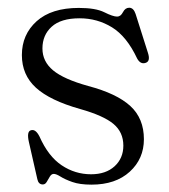

<svg xmlns="http://www.w3.org/2000/svg" viewBox="-20 -480 448 509"><path d="M221.5 -18Q260.5 -18 283.8 -39.2Q307 -60.5 307 -94Q307 -129.5 280.8 -151.5Q254.5 -173.5 192.5 -191Q112.5 -213.5 75.2 -247.5Q38 -281.5 38 -334Q38 -388.5 77.2 -423.8Q116.5 -459 189 -459Q233.5 -459 256.5 -447.5Q279.5 -436 290.5 -436Q300 -436 306 -447.8Q312 -459.5 322.5 -459.5Q334 -459.5 339.5 -443L372 -340.5Q379.5 -318 366.5 -313.5Q352.5 -308.5 343.5 -325Q316 -383.5 277 -407.5Q238 -431.5 191 -431.5Q141.5 -431.5 117 -409.2Q92.5 -387 92.5 -351.5Q92.5 -317 120.8 -293.5Q149 -270 214 -252Q289.5 -232 325.5 -199Q361.5 -166 361.5 -111Q361.5 -59 324 -24.8Q286.5 9.5 222.5 9.5Q191.5 9.5 171.8 2.5Q152 -4.5 140.5 -11.8Q129 -19 122.5 -19Q116.5 -19 112.2 -12Q108 -5 104 2Q100 9 93.5 9Q82 9 79 -5L56.5 -104Q50.5 -131 61.5 -134.5Q74 -139 84.5 -118.5Q108 -65.5 143.5 -41.8Q179 -18 221.5 -18Z"/></svg>

Font: Fraunces 72pt S050 Light
Style: Regular
Weight: 300
Version: Version 1.000; ttfautohint (v1.8.3)